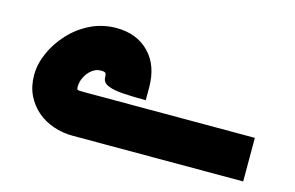

<svg xmlns="http://www.w3.org/2000/svg" viewBox="-64 -586 1124 732"><g transform="rotate(15 497.5 -220.0)"><path d="M324 -247Q324 -254 322 -261Q320 -268 303 -268Q283 -268 267 -255.5Q251 -243 241.5 -224Q232 -205 232 -186Q232 -179 233.5 -176Q235 -173 241 -172.5Q247 -172 262 -172H935V0H262Q222 0 185.5 -12.5Q149 -25 121 -49Q93 -73 76.5 -107.5Q60 -142 60 -186Q60 -229 79.5 -273.5Q99 -318 134 -356Q169 -394 216 -417Q263 -440 318 -440Q398 -440 447 -390Q496 -340 496 -253V-203Q446 -203 407 -205.5Q368 -208 346 -217.5Q324 -227 324 -247Z"/></g></svg>

Font: Mada Black
Style: Regular
Weight: 900
Designer: Khaled Hosny
Version: Version 1.5